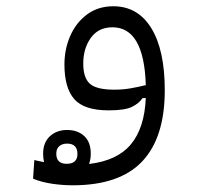

<svg xmlns="http://www.w3.org/2000/svg" viewBox="-20 -354 626 598"><path d="M206.5 223.1Q174.8 223.1 142.1 218.3Q109.4 213.4 83 202.6L86.9 144.5Q103 148.4 117.2 150.9Q114.3 139.2 114.3 124.5Q114.3 89.8 135.5 70.3Q156.7 50.8 189 50.8Q221.7 50.8 242.2 69.6Q262.7 88.4 262.7 124.5Q262.7 142.6 257.3 156.7Q345.2 146.5 387.7 95.5Q430.2 44.4 434.1 -48.8L423.8 -48.3Q412.6 -31.7 390.6 -21Q368.7 -10.3 318.4 -10.3Q241.7 -10.3 211.2 -45.4Q180.7 -80.6 180.7 -152.8Q180.7 -201.2 199 -242.7Q217.3 -284.2 251.5 -309.3Q285.6 -334.5 333 -334.5Q409.2 -334.5 451.2 -266.4Q493.2 -198.2 493.2 -72.8Q493.2 74.2 422.9 148.7Q352.5 223.1 206.5 223.1ZM434.1 -88.9Q428.7 -269 330.1 -269Q286.6 -269 262.9 -236.1Q239.3 -203.1 239.3 -156.2Q239.3 -111.8 259.8 -93.3Q280.3 -74.7 336.4 -74.7Q362.8 -74.7 386.7 -78.9Q410.6 -83 434.1 -88.9ZM187.5 156.2Q221.2 156.2 221.2 125.5Q221.2 93.3 189 93.3Q173.8 93.3 164.6 101.3Q155.3 109.4 155.3 124.5Q155.3 156.2 187.5 156.2Z"/></svg>

Font: Cascadia Mono PL Light
Style: Regular
Weight: 300
Monospace: yes
Designer: Aaron Bell
Foundry: Saja Typeworks
Version: Version 2404.023; ttfautohint (v1.8.4)